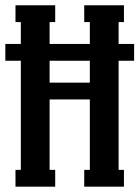

<svg xmlns="http://www.w3.org/2000/svg" viewBox="-20 -700 523 720"><path d="M482.9 -535.2V-472.2H424.8V-63H444.8V0H295.9V-63H316.9V-327.1H166V-63H187V0H38.1V-63H58.1V-472.2H0V-535.2H58.1V-617.2H38.1V-680.2H187V-617.2H166V-535.2H316.9V-617.2H295.9V-680.2H444.8V-617.2H424.8V-535.2ZM166 -390.1H316.9V-472.2H166Z"/></svg>

Font: Margherita Bold
Style: Regular
Weight: 700
Designer: James Puckett
Foundry: Dunwich Type Founders
Version: Version 1.008;hotconv 1.0.109;makeotfexe 2.5.65596